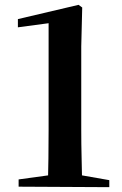

<svg xmlns="http://www.w3.org/2000/svg" viewBox="-20 -772 506 794"><path d="M57 0V-30L188 -48H312L432 -27V2ZM178 0Q181 -118 181 -235V-676L54 -659V-693L305 -752L320 -741L316 -580V-235Q316 -177 317.5 -117.5Q319 -58 320 0Z"/></svg>

Font: Noto Serif JP ExtraLight
Style: Bold
Weight: 700
Version: Version 2.003-H1;hotconv 1.1.1;makeotfexe 2.6.0